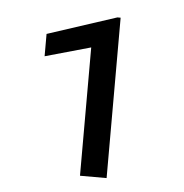

<svg xmlns="http://www.w3.org/2000/svg" viewBox="-38 -748 440 460"><g transform="rotate(5 182.0 -518.0)"><path d="M234.4 -710.9V-325.2H170.4V-633.8L61 -603V-656.7L226.6 -710.9Z"/></g></svg>

Font: Vazirmatn FD Light
Style: Regular
Weight: 300
Designer: Saber Rastikerdar
Foundry: Saber Rastikerdar
Version: Version 33.003